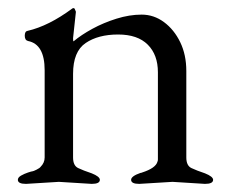

<svg xmlns="http://www.w3.org/2000/svg" viewBox="-20 -450 567 473"><path d="M125 -2 44 3Q24 3 24 -7Q24 -13 32 -17.5Q40 -22 49 -25Q58 -28 60 -28Q62 -28 70 -32Q78 -36 80 -39Q90 -49 90 -62V-277Q90 -341 49 -349Q41 -351 41 -362Q41 -373 48 -374Q100 -386 158 -429Q159 -430 162 -430Q164 -430 167 -421L160 -356Q160 -349 161 -348Q180 -364 207.5 -379Q235 -394 267 -404Q299 -414 329 -414Q359 -414 384 -395.5Q409 -377 424 -346Q439 -315 439 -275V-62Q439 -42 451.5 -36Q464 -30 485 -23Q505 -15 505 -7Q505 3 485 3L405 -2L323 3Q303 3 303 -7Q303 -16 326 -24Q328 -24 330 -25Q364 -36 368 -52Q369 -54 369 -57Q369 -60 369 -62V-272Q369 -315 344 -340Q319 -365 271 -365Q222 -365 191 -344Q160 -323 160 -268V-62Q160 -42 172.5 -36Q185 -30 206 -23Q226 -15 226 -7Q226 3 206 3Z"/></svg>

Font: Benne
Style: Regular
Weight: 400
Designer: John-Daniel Harrington
Version: Version 1.001